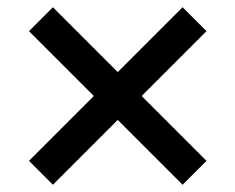

<svg xmlns="http://www.w3.org/2000/svg" viewBox="-20 -515 650 530"><path d="M126 -495 305 -316 484 -495 550 -429 371 -250 550 -71 484 -5 305 -184 126 -5 60 -71 239 -250 60 -429Z"/></svg>

Font: Quantico
Style: Regular
Weight: 400
Designer: Matt Desmond
Foundry: MADtype
Version: Version 2.002